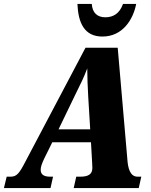

<svg xmlns="http://www.w3.org/2000/svg" viewBox="-58 -957 769 977"><path d="M463 -771C567 -771 620 -859 635 -937H568C551 -889 519 -869 478 -869C438 -869 412 -891 409 -937H336C340 -841 371 -771 463 -771ZM-38 0H199L212 -58H197C165 -58 149 -69 149 -93C149 -107 155 -125 167 -150L208 -233H405L411 -127C411 -119 412 -111 412 -102C412 -69 389 -58 351 -58H330L317 0H648L661 -58H642C604 -58 593 -101 590 -147L541 -714H377L72 -136C40 -74 27 -58 -4 -58H-24ZM324 -473C355 -536 368 -561 386 -609C386 -561 388 -523 391 -464L401 -299H240Z"/></svg>

Font: Noto Serif Condensed Black
Style: Italic
Weight: 900
Width: 3
Italic angle: -12°
Designer: Monotype Design Team
Foundry: Monotype Imaging Inc.
Version: Version 2.013